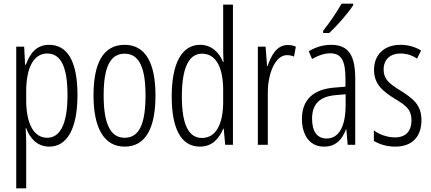

<svg xmlns="http://www.w3.org/2000/svg" viewBox="-20 -785 2338 1041"><path d="M246 -542C179 -542 143 -497 120 -434H116L111 -532H68V236H122V-19C122 -45 120 -70 119 -90H122C141 -37 181 10 247 10C342 10 400 -84 400 -270C400 -452 346 -542 246 -542ZM236 -495C313 -495 346 -416 346 -269C346 -103 301 -38 236 -38C165 -38 122 -111 122 -242V-289C122 -417 162 -495 236 -495Z M823 -267C823 -443 769 -542 656 -542C541 -542 487 -445 487 -268C487 -91 544 10 656 10C769 10 823 -90 823 -267ZM542 -268C542 -416 575 -494 656 -494C737 -494 769 -413 769 -267C769 -112 734 -38 656 -38C577 -38 542 -117 542 -268Z M1064 10C1131 10 1169 -35 1190 -87H1193L1201 0H1243V-760H1190V-520C1190 -498 1191 -476 1192 -449H1189C1170 -499 1127 -542 1065 -542C967 -542 911 -444 911 -262C911 -85 963 10 1064 10ZM1075 -37C999 -37 966 -117 966 -262C966 -413 1002 -494 1075 -494C1150 -494 1190 -422 1190 -295V-233C1190 -109 1149 -37 1075 -37Z M1539 -541C1482 -541 1450 -485 1431 -427H1428L1420 -532H1378V0H1432V-279C1431 -383 1471 -486 1536 -486C1550 -486 1564 -483 1574 -478L1584 -532C1569 -539 1553 -541 1539 -541Z M1895 -757V-765H1832C1804 -716 1773 -671 1732 -618V-606H1765C1805 -643 1866 -711 1895 -757ZM1776 -542C1734 -542 1691 -530 1654 -507L1672 -465C1710 -487 1743 -496 1770 -496C1829 -496 1853 -459 1853 -358V-315L1792 -310C1680 -301 1617 -245 1617 -140C1617 -61 1653 10 1737 10C1803 10 1836 -31 1856 -84H1858L1865 0H1906V-360C1906 -485 1869 -542 1776 -542ZM1798 -269 1854 -274V-216C1854 -106 1821 -34 1751 -34C1701 -34 1672 -70 1672 -141C1672 -220 1712 -261 1798 -269Z M2265 -134C2265 -218 2217 -252 2151 -294C2088 -333 2060 -357 2060 -408C2060 -463 2096 -495 2151 -495C2184 -495 2216 -485 2241 -467L2263 -511C2231 -531 2193 -542 2151 -542C2060 -542 2008 -485 2008 -407C2008 -327 2056 -290 2123 -248C2183 -213 2211 -189 2211 -133C2211 -74 2180 -40 2122 -40C2079 -40 2036 -56 2007 -78V-21C2033 -5 2074 10 2123 10C2215 10 2265 -44 2265 -134Z"/></svg>

Font: Noto Sans Kannada ExtraCondensed Light
Style: Regular
Weight: 300
Width: 2
Designer: Jelle Bosma - Monotype Design Team
Foundry: Monotype Imaging Inc.
Version: Version 2.005